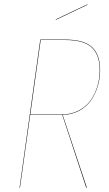

<svg xmlns="http://www.w3.org/2000/svg" viewBox="-20 -862 501 882"><path d="M381.8 -839.8 236.8 -771 235.8 -772.9 380.9 -841.8ZM439.9 -540Q439.9 -502 429.4 -466.8Q418.9 -431.6 398.7 -401.9Q378.4 -372.1 344.7 -353.8Q311 -335.4 268.1 -334L378.9 0H376L266.1 -334H261.2H118.7L71.8 0H69.8L165 -680.2H279.8Q366.2 -680.2 403.1 -645.3Q439.9 -610.4 439.9 -540ZM261.2 -335.9Q305.7 -335.9 340.6 -353.8Q375.5 -371.6 396.2 -401.1Q417 -430.7 427.5 -466.1Q438 -501.5 438 -540Q438 -609.4 401.6 -643.8Q365.2 -678.2 279.8 -678.2H167L119.1 -335.9Z"/></svg>

Font: Fira Sans Compressed Two
Style: Italic
Weight: 100
Width: 3
Italic angle: -8°
Designer: Carrois Corporate & Edenspiekermann AG
Foundry: Carrois Corporate GbR & Edenspiekermann AG
Version: Version 4.203;PS 004.203;hotconv 1.0.88;makeotf.lib2.5.64775